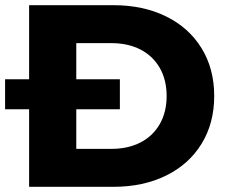

<svg xmlns="http://www.w3.org/2000/svg" viewBox="-21 -720 882 740"><path d="M91.2 -700H416.2Q530.9 -700 618.9 -656.8Q706.9 -613.7 755.7 -534.4Q804.6 -455.2 804.6 -350Q804.6 -244.8 755.7 -165.6Q706.9 -86.3 618.9 -43.2Q530.9 0 416.2 0H91.2ZM621.2 -350Q621.2 -412.2 594.7 -458.4Q568.1 -504.6 520.1 -529.2Q472.1 -553.8 408 -553.8H273V-146.2H408Q472.1 -146.2 520.1 -170.8Q568.1 -195.4 594.7 -241.6Q621.2 -287.8 621.2 -350ZM-1.4 -414.6H441V-299H-1.4Z"/></svg>

Font: iiserrat Thin
Style: Regular
Weight: 100
Designer: Akira Ohta
Foundry: Akira Ohta
Version: Version 1.200;Glyphs 3.3.1 (3343)